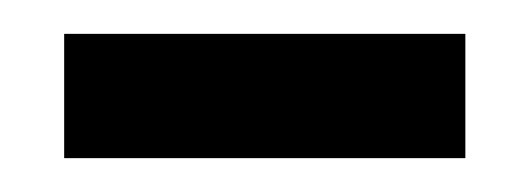

<svg xmlns="http://www.w3.org/2000/svg" viewBox="-20 -359 316 114"><path d="M256.3 -338.9H18.1V-265.1H256.3Z"/></svg>

Font: Shabnam
Style: Regular
Weight: 400
Foundry: DejaVu fonts team - Redesigned by Saber Rastikerdar - Based on Vazir font
Version: Version 5.0.1